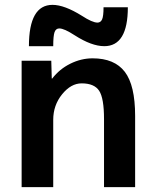

<svg xmlns="http://www.w3.org/2000/svg" viewBox="-20 -770 640 790"><path d="M317 -705Q360 -677 381 -677Q394 -677 400 -690Q406 -703 406 -740H506Q506 -580 409 -580Q357 -580 287 -625Q244 -653 224 -653Q210 -653 204.5 -638Q199 -623 199 -580H99Q99 -750 196 -750Q245 -750 317 -705ZM69 -520H191L193 -447H195Q225 -486 269.5 -508Q314 -530 361 -530Q451 -530 493.5 -474.5Q536 -419 536 -293V0H408V-280Q408 -366 388 -396.5Q368 -427 316 -427Q272 -427 235.5 -382Q199 -337 199 -277V0H69Z"/></svg>

Font: M PLUS 1p
Style: Bold
Weight: 700
Version: Version 1.062